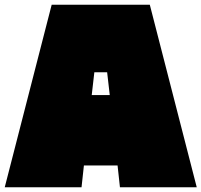

<svg xmlns="http://www.w3.org/2000/svg" viewBox="-20 -790 850 810"><path d="M810 0H486L476 -92H334L324 0H0L198 -770H612ZM378 -485 367 -389H443L432 -485Z"/></svg>

Font: Gasoek One
Style: Regular
Weight: 400
Designer: Jiashuo Zhang
Foundry: JAMO
Version: Version 1.000; ttfautohint (v1.8.4.7-5d5b);gftools[0.9.29]